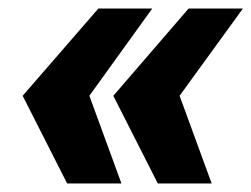

<svg xmlns="http://www.w3.org/2000/svg" viewBox="-20 -548 588 449"><path d="M137 -119 33 -324 210 -528H336L189 -324L264 -119ZM349 -119 245 -324 421 -528H548L400 -324L475 -119Z"/></svg>

Font: Archivo Condensed Black
Style: Italic
Weight: 900
Width: 3
Italic angle: -10°
Designer: Hector Gatti
Foundry: Omnibus-Type
Version: Version 2.001